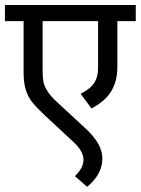

<svg xmlns="http://www.w3.org/2000/svg" viewBox="-28 -636 561 764"><path d="M512.2 -551.8H439V-369.1Q439 -313.5 414.8 -273.2Q390.6 -232.9 335.9 -204.6L293 -262.7Q333 -283.7 347.7 -307.1Q362.3 -330.6 362.3 -365.2V-551.8H141.6V-353.5Q141.6 -327.1 144.8 -310.5Q147.9 -293.9 160.4 -273.9Q172.9 -253.9 199.7 -229L313.5 -124Q379.4 -62.5 379.4 -6.3Q379.4 57.6 318.8 107.4L270 64.9Q286.6 48.8 295.2 33.4Q303.7 18.1 304.2 0.5Q304.2 -33.7 266.1 -69.3L150.4 -176.8Q117.2 -208 100.1 -229.5Q83 -251 74.5 -278.8Q65.9 -306.6 65.9 -349.6V-551.8H-8.3V-616.2H512.2Z"/></svg>

Font: Varta
Style: Regular
Weight: 400
Designer: Joana Correia, Viktoriya Grabowska, Eben Sorkin
Foundry: Sorkin Type
Version: Version 1.002; ttfautohint (v1.3) -l 8 -r 24 -G 200 -x 12 -H